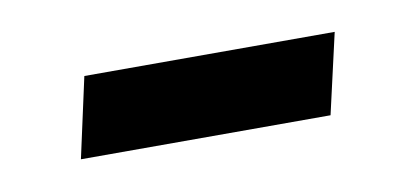

<svg xmlns="http://www.w3.org/2000/svg" viewBox="-27 -355 397 183"><g transform="rotate(-10 171.0 -264.0)"><path d="M41.4 -225.1 58.4 -302.7H300.7L283 -225.1Z"/></g></svg>

Font: Russolo 10pt ExtraLight
Style: Regular
Weight: 200
Designer: Micah Stupak-Hahn
Version: Version 1.000